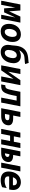

<svg xmlns="http://www.w3.org/2000/svg" viewBox="2281 -3123 841 5473"><g transform="rotate(90 2701.5 -386.5)"><path d="M-14.6 0H102.5L180.7 -401.9L203.6 -83H316.9L462.9 -401.9L385.7 0H502.9L609.4 -546.9H437.5L288.6 -227.1L263.7 -546.9H91.8Z M862.3 14.2C1054.2 14.2 1161.1 -146.5 1161.1 -324.7C1161.1 -481.9 1078.1 -561 943.8 -561C752 -561 645 -399.4 645 -221.7C645 -64.9 728 14.2 862.3 14.2ZM874 -101.1C822.8 -101.1 789.1 -139.2 789.1 -222.7C789.1 -326.7 840.8 -444.8 933.6 -444.8C985.4 -444.8 1017.1 -407.7 1017.1 -324.2C1017.1 -214.4 961.9 -101.1 874 -101.1Z M1447.3 14.2C1604.5 14.2 1724.6 -97.2 1758.3 -272.9C1763.2 -298.3 1766.6 -327.1 1766.6 -353.5C1766.6 -456.5 1715.3 -560.1 1560.5 -560.1C1498.5 -560.1 1443.8 -543.5 1395.5 -510.3C1413.1 -559.6 1467.8 -615.2 1516.1 -640.6C1536.1 -651.4 1561 -659.2 1603.5 -662.6L1747.6 -674.3C1762.2 -675.8 1777.8 -678.7 1791 -683.1L1757.3 -786.6C1741.2 -780.3 1739.3 -779.8 1713.9 -777.8C1561.5 -766.6 1416 -755.4 1327.1 -609.9C1284.7 -540 1271.5 -461.4 1264.6 -384.8L1257.3 -303.2C1256.3 -294.4 1252.9 -278.8 1250.5 -264.2C1246.1 -240.2 1243.7 -217.8 1243.7 -194.8C1243.7 -88.9 1295.4 14.2 1447.3 14.2ZM1471.7 -102.1C1403.3 -102.1 1388.2 -164.1 1388.2 -203.6C1388.2 -227.1 1393.6 -269 1399.4 -295.9C1417.5 -377.9 1470.2 -443.8 1540 -443.8C1606.9 -443.8 1622.1 -383.3 1622.1 -337.9C1622.1 -319.8 1619.6 -295.9 1615.2 -272.9C1595.7 -169.4 1542.5 -102.1 1471.7 -102.1Z M1827.1 0H1969.2L2211.4 -349.1L2143.6 0H2285.6L2392.1 -546.9H2250L2007.8 -197.8L2075.7 -546.9H1933.6Z M2371.6 0H2418C2487.8 0 2539.6 -17.6 2575.2 -55.7C2644.5 -129.9 2676.8 -308.1 2683.6 -343.8L2702.1 -439.9H2832.5L2747.1 0H2889.2L2995.6 -546.9H2581.1L2541 -341.8C2533.2 -301.3 2521 -248 2511.2 -214.4C2487.8 -133.8 2467.3 -117.2 2399.4 -117.2H2394.5Z M3049.3 0H3277.8C3423.3 0 3513.7 -63 3533.2 -170.9C3535.6 -185.1 3537.1 -197.3 3537.1 -209.5C3537.1 -285.2 3482.4 -340.8 3344.2 -340.8H3257.8L3297.9 -546.9H3155.8ZM3212.4 -106.9 3236.8 -233.9H3296.9C3331.5 -233.9 3356 -230 3371.1 -221.2C3386.2 -212.4 3391.6 -200.2 3391.6 -182.1C3391.6 -125.5 3340.3 -106.9 3272.5 -106.9Z M3639.2 0H3781.2L3830.6 -253.9H3985.4L3936 0H4078.1L4184.6 -546.9H4042.5L4006.3 -360.8H3851.6L3887.7 -546.9H3745.6Z M4172.9 0H4325.2C4470.7 0 4561 -63 4580.6 -170.9C4583 -185.1 4584.5 -197.3 4584.5 -209.5C4584.5 -285.2 4529.8 -340.8 4391.6 -340.8H4381.3L4421.4 -546.9H4279.3ZM4601.1 0H4744.1L4850.6 -546.9H4707.5ZM4335.9 -106.9 4360.4 -233.9H4373.5C4404.3 -233.9 4439 -220.2 4439 -180.7C4439 -132.8 4388.2 -106.9 4349.1 -106.9Z M5102.5 14.2C5171.4 14.2 5239.3 0.5 5301.3 -26.9L5326.2 -158.2C5265.6 -119.6 5192.4 -99.1 5124 -99.1C5036.6 -99.1 4993.2 -132.3 4993.2 -196.8C4993.7 -206.5 4994.6 -215.8 4996.6 -227.1H5367.2C5376.5 -281.2 5380.4 -318.4 5380.4 -345.7C5380.4 -476.1 5291.5 -561 5156.2 -561C5067.4 -561 4990.2 -524.4 4935.5 -458C4882.3 -393.1 4853.5 -303.2 4853.5 -214.8C4853.5 -62.5 4939 14.2 5102.5 14.2ZM5016.6 -334C5042.5 -410.6 5089.8 -449.2 5152.8 -449.2C5212.4 -449.2 5247.6 -415 5247.6 -360.8C5247.6 -351.6 5246.6 -343.3 5244.1 -334Z"/></g></svg>

Font: Hack
Style: Bold Oblique
Weight: 700
Italic angle: -12°
Monospace: yes
Designer: Christopher Simpkins
Foundry: Christopher Simpkins
Version: Version 2.010